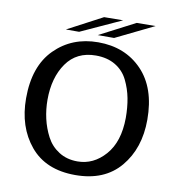

<svg xmlns="http://www.w3.org/2000/svg" viewBox="-93 -939 974 1043"><g transform="rotate(10 394.0 -417.5)"><path d="M380 -751 577 -853 681 -854 470 -751ZM204 -751 397 -853 502 -854 277 -751ZM56 -346Q56 -523 151 -618Q246 -713 390 -713Q539 -713 632 -616.5Q725 -520 725 -345Q725 -187 638.5 -84Q552 19 391 19Q228 19 142 -84.5Q56 -188 56 -346ZM172 -358Q172 -305 183.5 -254.5Q195 -204 219 -158Q243 -112 287 -84Q331 -56 390 -56Q478 -56 542.5 -129Q607 -202 608 -334Q608 -392 598.5 -442Q589 -492 566 -539Q543 -586 498 -613Q453 -640 390 -640Q284 -640 228 -560Q172 -480 172 -358Z"/></g></svg>

Font: Coval
Style: Medium
Weight: 500
Foundry: Context Ltd
Version: Version 001.000